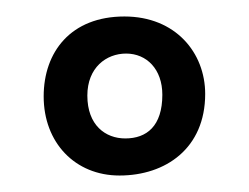

<svg xmlns="http://www.w3.org/2000/svg" viewBox="-20 -858 302 233"><path d="M229 -744C229 -794 193 -838 131 -838C66 -838 33 -795 33 -741C33 -685 71 -645 125 -645C181 -645 229 -678 229 -744ZM133 -793C158 -793 177 -774 177 -743C177 -705 158 -690 132 -690C108 -690 86 -706 86 -742C86 -776 109 -793 133 -793Z"/></svg>

Font: Life Savers
Style: Bold
Weight: 700
Designer: Pablo Impallari, Rodrigo Fuenzalida, Brenda Gallo
Foundry: Pablo Impallari, Rodrigo Fuenzalida, Brenda Gallo
Version: Version 3.000